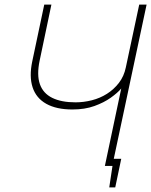

<svg xmlns="http://www.w3.org/2000/svg" viewBox="-20 -720 656 833"><path d="M458 -31 452 0H468L454 93H480L506 -31ZM616 -700H584L526 -428Q518 -389 496 -360.5Q474 -332 444 -313Q414 -294 378.5 -285Q343 -276 308 -276Q246 -276 206.5 -295.5Q167 -315 153 -355Q139 -395 152 -457L203 -700H172L120 -454Q106 -388 121.5 -341Q137 -294 181 -269.5Q225 -245 294 -245Q348 -245 389.5 -260Q431 -275 460.5 -296Q490 -317 506 -336L435 0H467Z"/></svg>

Font: Advent Pro ExtraLight
Style: Italic
Weight: 250
Italic angle: -12°
Version: Version 3.000